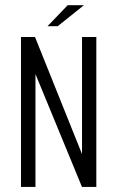

<svg xmlns="http://www.w3.org/2000/svg" viewBox="-20 -737 462 757"><path d="M62.7 0V-591H118.1L303.4 -129.4V-591H359.8V0H303.2L119.8 -445.1V0ZM167.2 -633.6 247 -716.6H311L207.3 -633.6Z"/></svg>

Font: Alumni Sans SC Thin
Style: Regular
Weight: 100
Designer: Robert E. Leuschke
Foundry: Robert E. Leuschke
Version: Version 1.018